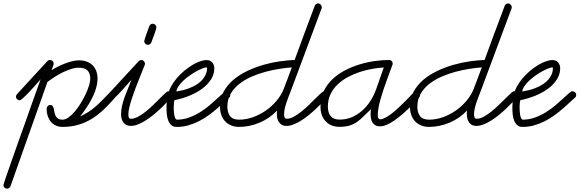

<svg xmlns="http://www.w3.org/2000/svg" viewBox="-142 -746 3447 1142"><path d="M-24.4 -149.4Q-33.2 -149.4 -40 -155.5Q-46.9 -161.6 -46.9 -170.4Q-46.9 -179.2 -41 -186L139.6 -382.3Q145.5 -389.2 154.8 -389.2Q164.6 -389.2 170.9 -382.8Q177.2 -376.5 177.2 -366.7Q177.2 -364.3 176.3 -360.4L175.8 -359.9L165 -328.6Q181.2 -338.9 201.4 -349.1Q221.7 -359.4 243.7 -367.9Q265.6 -376.5 287.4 -381.8Q309.1 -387.2 328.1 -387.2Q353 -387.2 373.5 -379.6Q394 -372.1 408.2 -358.2Q422.4 -344.2 430.2 -324.2Q438 -304.2 438 -278.8Q438 -258.3 433.6 -238.5Q429.2 -218.8 422.4 -199.7L421.9 -199.2Q416 -183.1 406 -163.1Q396 -143.1 383.5 -123Q371.1 -103 358.2 -84.7Q345.2 -66.4 333.5 -53.2Q361.8 -65.4 385.3 -81.1Q408.7 -96.7 429.7 -115.2Q450.7 -133.8 470.5 -154.3Q490.2 -174.8 511.2 -196.3Q518.1 -203.1 526.4 -203.1Q536.1 -203.1 542.5 -196.8Q548.8 -190.4 548.8 -180.7Q548.8 -173.3 543 -166.5Q509.8 -127.9 476.3 -95.7Q442.9 -63.5 405.5 -40.3Q368.2 -17.1 325 -4.2Q281.7 8.8 229.5 8.8Q206.1 8.8 188.5 0Q170.9 -8.8 159.2 -23.4Q147.5 -38.1 141.4 -57.6Q135.3 -77.1 135.3 -99.1Q135.3 -107.4 141.4 -114.5Q147.5 -121.6 156.2 -121.6Q166.5 -121.6 171.1 -115Q175.8 -108.4 178 -98.9Q180.2 -89.4 182.1 -77.9Q184.1 -66.4 188.7 -56.9Q193.4 -47.4 202.9 -40.8Q212.4 -34.2 229.5 -34.2Q247.1 -34.2 266.1 -47.9Q285.2 -61.5 303.5 -83.3Q321.8 -105 338.4 -132.3Q355 -159.7 367.7 -186.5Q380.4 -213.4 387.7 -237.5Q395 -261.7 395 -277.3Q395 -311 378.2 -327.1Q361.3 -343.3 327.1 -343.3Q304.7 -343.3 279.1 -335Q253.4 -326.7 228.3 -314.2Q203.1 -301.8 180.2 -286.6Q157.2 -271.5 140.1 -258.3L-79.6 361.3Q-82 368.2 -87.9 372.1Q-93.8 376 -100.6 376Q-109.4 376 -115.5 369.6Q-121.6 363.3 -121.6 354.5Q-121.6 352.5 -116 335.2Q-110.4 317.9 -100.3 289.3Q-90.3 260.7 -77.1 222.9Q-64 185.1 -48.8 142.3Q-33.7 99.6 -17.6 54.4Q-1.5 9.3 14.2 -34.7Q29.8 -78.6 43.9 -118.7Q58.1 -158.7 69.6 -190.7Q81.1 -222.7 88.9 -244.6Q96.7 -266.6 99.6 -274.4Q95.2 -269.5 85.7 -258.5Q76.2 -247.6 63.7 -233.6Q51.3 -219.7 37.4 -204.8Q23.4 -189.9 11.2 -177.7Q-1 -165.5 -10.7 -157.5Q-20.5 -149.4 -24.4 -149.4Z M519 -149.4Q510.7 -149.4 503.4 -155.3Q496.1 -161.1 496.1 -170.4Q496.1 -179.2 502 -186L682.6 -381.8Q689.5 -388.7 699.2 -388.7Q708 -388.7 714.1 -381.8Q720.2 -375 720.2 -366.7Q720.2 -364.3 719.7 -362.5Q719.2 -360.8 718.3 -358.4Q712.9 -344.2 703.6 -321.5Q694.3 -298.8 683.6 -271.7Q672.9 -244.6 661.9 -215.3Q650.9 -186 641.8 -158.4Q632.8 -130.9 627.2 -107.2Q621.6 -83.5 621.6 -67.9Q621.6 -63.5 621.8 -58.3Q622.1 -53.2 623.5 -49.1Q625 -44.9 628.4 -42.2Q631.8 -39.6 637.7 -39.6Q657.2 -39.6 679.4 -51.8Q701.7 -64 724.4 -82Q747.1 -100.1 768.8 -121.3Q790.5 -142.6 808.6 -160.6Q826.7 -178.7 839.8 -190.9Q853 -203.1 858.4 -203.1Q868.2 -203.1 874.5 -196.8Q880.9 -190.4 880.9 -180.7Q880.9 -172.9 875.5 -166.5Q863.8 -152.8 847.2 -134.8Q830.6 -116.7 810.5 -97.9Q790.5 -79.1 768.1 -61Q745.6 -43 722.9 -28.8Q700.2 -14.6 678 -5.9Q655.8 2.9 635.7 2.9Q620.6 2.9 609.9 -2.7Q599.1 -8.3 592 -17.8Q585 -27.3 581.5 -39.8Q578.1 -52.2 578.1 -65.9Q578.1 -92.3 584.5 -118.7Q590.8 -145 600.1 -170.7Q609.4 -196.3 620.1 -221.4Q630.9 -246.6 639.6 -271Q635.3 -266.6 625.7 -255.9Q616.2 -245.1 604.2 -231.4Q592.3 -217.8 578.9 -203.4Q565.4 -189 553.5 -177Q541.5 -165 532.2 -157.2Q522.9 -149.4 519 -149.4ZM766.1 -605Q775.4 -605 781.7 -598.6Q788.1 -592.3 788.1 -583Q788.1 -578.1 784.2 -565.9Q780.3 -553.7 775.1 -539.8Q770 -525.9 765.1 -512.9Q760.3 -500 758.3 -494.1Q755.9 -487.3 750 -483.4Q744.1 -479.5 737.3 -479.5Q728.5 -479.5 722.2 -486.1Q715.8 -492.7 715.8 -501.5Q715.8 -504.9 720 -517.3Q724.1 -529.8 729.2 -544.4Q734.4 -559.1 739.5 -572.3Q744.6 -585.4 746.1 -590.3Q748.5 -596.7 753.9 -600.8Q759.3 -605 766.1 -605Z M895.5 -149.9Q894 -146.5 892.8 -136.7Q891.6 -127 891.4 -114Q891.1 -101.1 891.8 -86.9Q892.6 -72.8 894.8 -61Q897 -49.3 901.1 -41.7Q905.3 -34.2 912.1 -34.2Q950.2 -34.7 984.6 -47.6Q1019 -60.5 1049.1 -79.3Q1079.1 -98.1 1104.7 -119.9Q1130.4 -141.6 1150.1 -160.2Q1169.9 -178.7 1183.8 -190.9Q1197.8 -203.1 1205.1 -203.1Q1213.4 -203.1 1220.7 -197.3Q1228 -191.4 1228 -182.1Q1228 -177.7 1226.8 -173.6Q1225.6 -169.4 1222.2 -166.5Q1208 -154.3 1189.2 -136.5Q1170.4 -118.7 1147.5 -98.9Q1124.5 -79.1 1097.9 -59.8Q1071.3 -40.5 1041 -25.1Q1010.7 -9.8 977.3 -0.2Q943.8 9.3 907.2 8.8Q888.7 8.8 877 -2Q865.2 -12.7 858.6 -29.5Q852.1 -46.4 850.1 -67.1Q848.1 -87.9 848.4 -108.6Q848.6 -129.4 851.1 -147.5Q853.5 -165.5 855.5 -177.2Q860.8 -204.1 875 -230.5Q889.2 -256.8 908.9 -280.3Q928.7 -303.7 952.4 -323.5Q976.1 -343.3 999.8 -357.9Q1023.4 -372.6 1046.1 -380.6Q1068.8 -388.7 1086.4 -388.7Q1108.4 -388.7 1120.6 -374.5Q1132.8 -360.4 1132.8 -339.8Q1132.8 -305.2 1113.8 -274.7Q1094.7 -244.1 1062.3 -219.7Q1029.8 -195.3 986.6 -177.5Q943.4 -159.7 895.5 -149.9ZM907.2 -201.7Q951.2 -209 981.7 -220.7Q1012.2 -232.4 1032.5 -246.3Q1052.7 -260.3 1064.2 -274.9Q1075.7 -289.6 1081.3 -302.2Q1086.9 -314.9 1088.1 -324.7Q1089.4 -334.5 1089.4 -338.4Q1089.4 -339.4 1089.1 -342.3Q1088.9 -345.2 1086.9 -345.2Q1078.1 -345.2 1061.8 -338.9Q1045.4 -332.5 1025.9 -321.8Q1006.3 -311 985.8 -296.6Q965.3 -282.2 948.5 -266.4Q931.6 -250.5 920.2 -233.6Q908.7 -216.8 907.2 -201.7Z M1750.5 -725.6Q1759.3 -725.6 1765.6 -718.5Q1772 -711.4 1772 -703.1Q1772 -701.7 1772 -699.7Q1772 -697.8 1771 -696.3L1589.4 -209.5Q1583.5 -194.3 1576.4 -176.3Q1569.3 -158.2 1563 -139.4Q1556.6 -120.6 1552.2 -102.3Q1547.9 -84 1547.9 -67.9Q1547.9 -63.5 1548.1 -58.6Q1548.3 -53.7 1550 -49.3Q1551.8 -44.9 1554.9 -42.2Q1558.1 -39.6 1564 -39.6Q1583 -39.6 1605.2 -51.8Q1627.4 -64 1650.1 -82Q1672.9 -100.1 1694.6 -121.3Q1716.3 -142.6 1734.6 -160.6Q1752.9 -178.7 1766.1 -190.9Q1779.3 -203.1 1785.2 -203.1Q1794.9 -203.1 1801.3 -196.8Q1807.6 -190.4 1807.6 -180.7Q1807.6 -172.9 1802.2 -166.5Q1790.5 -152.8 1773.7 -135Q1756.8 -117.2 1736.8 -98.4Q1716.8 -79.6 1694.3 -61.3Q1671.9 -43 1649.2 -28.8Q1626.5 -14.6 1604 -5.9Q1581.5 2.9 1562 2.9Q1543 2.9 1531 -5.6Q1519 -14.2 1512.7 -27.3Q1506.3 -40.5 1505.1 -56.6Q1503.9 -72.8 1505.9 -88.4Q1484.4 -65.4 1458.3 -47.4Q1432.1 -29.3 1402.8 -16.8Q1373.5 -4.4 1342.5 2.2Q1311.5 8.8 1280.3 8.8Q1253.4 8.8 1232.2 -0.2Q1210.9 -9.3 1196.3 -25.1Q1181.6 -41 1174.1 -63Q1166.5 -85 1166.5 -111.3Q1166.5 -161.1 1188.5 -201.2Q1210.4 -241.2 1246.6 -271.7Q1282.7 -302.2 1329.3 -324.2Q1376 -346.2 1425.3 -360.4Q1474.6 -374.5 1522.7 -381.3Q1570.8 -388.2 1610.4 -389.2Q1639.6 -470.7 1669.7 -550.5Q1699.7 -630.4 1730 -711.4Q1732.4 -717.8 1738 -721.7Q1743.7 -725.6 1750.5 -725.6ZM1593.8 -345.2Q1561 -342.8 1519.8 -336.4Q1478.5 -330.1 1436 -318.6Q1393.6 -307.1 1353 -289.3Q1312.5 -271.5 1280.8 -246.3Q1249 -221.2 1229.7 -187.7Q1210.4 -154.3 1210.4 -111.3Q1210.4 -76.2 1226.6 -55.2Q1242.7 -34.2 1280.3 -34.2Q1321.3 -34.2 1362.3 -48.8Q1403.3 -63.5 1439.5 -88.6Q1475.6 -113.8 1503.7 -147.5Q1531.7 -181.2 1546.4 -219.2Q1558.6 -251 1570.3 -282.2Q1582 -313.5 1593.8 -345.2Z M2064 -96.2Q2039.1 -72.8 2020 -53.5Q2001 -34.2 1981.2 -20.5Q1961.4 -6.8 1937.3 0.7Q1913.1 8.3 1877.9 8.3Q1850.6 8.3 1829.6 -0.5Q1808.6 -9.3 1793.9 -25.4Q1779.3 -41.5 1771.7 -63.5Q1764.2 -85.4 1764.2 -111.8Q1764.2 -162.6 1783.2 -202.9Q1802.2 -243.2 1834.5 -273.9Q1866.7 -304.7 1908.4 -326.7Q1950.2 -348.6 1995.6 -362.5Q2041 -376.5 2086.7 -382.8Q2132.3 -389.2 2172.4 -389.2Q2181.6 -389.2 2187.7 -383.1Q2193.8 -377 2193.8 -367.7Q2193.8 -365.2 2193.4 -363.5Q2192.9 -361.8 2191.9 -359.4Q2186 -343.3 2177.5 -320.3Q2168.9 -297.4 2159.4 -271.2Q2149.9 -245.1 2140.1 -216.6Q2130.4 -188 2122.6 -160.6Q2114.7 -133.3 2109.9 -108.2Q2105 -83 2105 -63.5Q2105 -60.1 2105.2 -55.4Q2105.5 -50.8 2106.9 -46.6Q2108.4 -42.5 2111.3 -39.6Q2114.3 -36.6 2119.1 -36.6Q2132.3 -36.6 2150.1 -45.9Q2168 -55.2 2187.3 -70.1Q2206.5 -85 2226.3 -103.3Q2246.1 -121.6 2263.9 -139.4Q2281.7 -157.2 2295.9 -172.4Q2310.1 -187.5 2318.8 -196.3Q2325.7 -203.1 2334 -203.1Q2343.8 -203.1 2350.1 -196.8Q2356.4 -190.4 2356.4 -180.7Q2356.4 -172.9 2351.1 -166.5Q2340.8 -154.3 2324.5 -136.7Q2308.1 -119.1 2288.3 -100.1Q2268.6 -81.1 2246.3 -62.3Q2224.1 -43.5 2201.9 -28.3Q2179.7 -13.2 2158.4 -3.9Q2137.2 5.4 2119.6 5.4Q2097.7 5.4 2085.4 -4.4Q2073.2 -14.2 2067.9 -29.1Q2062.5 -43.9 2062.3 -61.8Q2062 -79.6 2064 -96.2ZM2140.6 -344.7Q2108.9 -342.8 2072 -336.4Q2035.2 -330.1 1998.3 -317.9Q1961.4 -305.7 1927 -287.4Q1892.6 -269 1866.2 -243.9Q1839.8 -218.8 1824 -185.8Q1808.1 -152.8 1808.1 -111.8Q1808.1 -76.7 1824.7 -55.7Q1841.3 -34.7 1877.9 -34.7Q1917.5 -34.7 1951.4 -49.3Q1985.4 -64 2013.2 -88.9Q2041 -113.8 2062 -147Q2083 -180.2 2096.2 -217.8Q2107.4 -249.5 2118.4 -281Q2129.4 -312.5 2140.6 -344.7Z M2880.4 -725.6Q2889.2 -725.6 2895.5 -718.5Q2901.9 -711.4 2901.9 -703.1Q2901.9 -701.7 2901.9 -699.7Q2901.9 -697.8 2900.9 -696.3L2719.2 -209.5Q2713.4 -194.3 2706.3 -176.3Q2699.2 -158.2 2692.9 -139.4Q2686.5 -120.6 2682.1 -102.3Q2677.7 -84 2677.7 -67.9Q2677.7 -63.5 2678 -58.6Q2678.2 -53.7 2679.9 -49.3Q2681.6 -44.9 2684.8 -42.2Q2688 -39.6 2693.8 -39.6Q2712.9 -39.6 2735.1 -51.8Q2757.3 -64 2780 -82Q2802.7 -100.1 2824.5 -121.3Q2846.2 -142.6 2864.5 -160.6Q2882.8 -178.7 2896 -190.9Q2909.2 -203.1 2915 -203.1Q2924.8 -203.1 2931.2 -196.8Q2937.5 -190.4 2937.5 -180.7Q2937.5 -172.9 2932.1 -166.5Q2920.4 -152.8 2903.6 -135Q2886.7 -117.2 2866.7 -98.4Q2846.7 -79.6 2824.2 -61.3Q2801.8 -43 2779.1 -28.8Q2756.3 -14.6 2733.9 -5.9Q2711.4 2.9 2691.9 2.9Q2672.9 2.9 2660.9 -5.6Q2648.9 -14.2 2642.6 -27.3Q2636.2 -40.5 2635 -56.6Q2633.8 -72.8 2635.7 -88.4Q2614.3 -65.4 2588.1 -47.4Q2562 -29.3 2532.7 -16.8Q2503.4 -4.4 2472.4 2.2Q2441.4 8.8 2410.2 8.8Q2383.3 8.8 2362.1 -0.2Q2340.8 -9.3 2326.2 -25.1Q2311.5 -41 2304 -63Q2296.4 -85 2296.4 -111.3Q2296.4 -161.1 2318.4 -201.2Q2340.3 -241.2 2376.5 -271.7Q2412.6 -302.2 2459.2 -324.2Q2505.9 -346.2 2555.2 -360.4Q2604.5 -374.5 2652.6 -381.3Q2700.7 -388.2 2740.2 -389.2Q2769.5 -470.7 2799.6 -550.5Q2829.6 -630.4 2859.9 -711.4Q2862.3 -717.8 2867.9 -721.7Q2873.5 -725.6 2880.4 -725.6ZM2723.6 -345.2Q2690.9 -342.8 2649.7 -336.4Q2608.4 -330.1 2565.9 -318.6Q2523.4 -307.1 2482.9 -289.3Q2442.4 -271.5 2410.6 -246.3Q2378.9 -221.2 2359.6 -187.7Q2340.3 -154.3 2340.3 -111.3Q2340.3 -76.2 2356.4 -55.2Q2372.6 -34.2 2410.2 -34.2Q2451.2 -34.2 2492.2 -48.8Q2533.2 -63.5 2569.3 -88.6Q2605.5 -113.8 2633.5 -147.5Q2661.6 -181.2 2676.3 -219.2Q2688.5 -251 2700.2 -282.2Q2711.9 -313.5 2723.6 -345.2Z M2952.6 -149.9Q2951.2 -146.5 2950 -136.7Q2948.7 -127 2948.5 -114Q2948.2 -101.1 2949 -86.9Q2949.7 -72.8 2951.9 -61Q2954.1 -49.3 2958.3 -41.7Q2962.4 -34.2 2969.2 -34.2Q3007.3 -34.7 3041.7 -47.6Q3076.2 -60.5 3106.2 -79.3Q3136.2 -98.1 3161.9 -119.9Q3187.5 -141.6 3207.3 -160.2Q3227.1 -178.7 3241 -190.9Q3254.9 -203.1 3262.2 -203.1Q3270.5 -203.1 3277.8 -197.3Q3285.2 -191.4 3285.2 -182.1Q3285.2 -177.7 3283.9 -173.6Q3282.7 -169.4 3279.3 -166.5Q3265.1 -154.3 3246.3 -136.5Q3227.5 -118.7 3204.6 -98.9Q3181.6 -79.1 3155 -59.8Q3128.4 -40.5 3098.1 -25.1Q3067.9 -9.8 3034.4 -0.2Q3001 9.3 2964.4 8.8Q2945.8 8.8 2934.1 -2Q2922.4 -12.7 2915.8 -29.5Q2909.2 -46.4 2907.2 -67.1Q2905.3 -87.9 2905.5 -108.6Q2905.8 -129.4 2908.2 -147.5Q2910.6 -165.5 2912.6 -177.2Q2918 -204.1 2932.1 -230.5Q2946.3 -256.8 2966.1 -280.3Q2985.8 -303.7 3009.5 -323.5Q3033.2 -343.3 3056.9 -357.9Q3080.6 -372.6 3103.3 -380.6Q3126 -388.7 3143.6 -388.7Q3165.5 -388.7 3177.7 -374.5Q3189.9 -360.4 3189.9 -339.8Q3189.9 -305.2 3170.9 -274.7Q3151.9 -244.1 3119.4 -219.7Q3086.9 -195.3 3043.7 -177.5Q3000.5 -159.7 2952.6 -149.9ZM2964.4 -201.7Q3008.3 -209 3038.8 -220.7Q3069.3 -232.4 3089.6 -246.3Q3109.9 -260.3 3121.3 -274.9Q3132.8 -289.6 3138.4 -302.2Q3144 -314.9 3145.3 -324.7Q3146.5 -334.5 3146.5 -338.4Q3146.5 -339.4 3146.2 -342.3Q3146 -345.2 3144 -345.2Q3135.3 -345.2 3118.9 -338.9Q3102.5 -332.5 3083 -321.8Q3063.5 -311 3043 -296.6Q3022.5 -282.2 3005.6 -266.4Q2988.8 -250.5 2977.3 -233.6Q2965.8 -216.8 2964.4 -201.7Z"/></svg>

Font: Helvetia Verbundene
Style: Regular
Weight: 400
Designer: Peter Wiegel, original typeface by Carl Albert Fahrenwaldt 1901
Foundry: Peter Wiegel
Version: Version 2.000